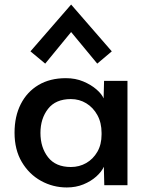

<svg xmlns="http://www.w3.org/2000/svg" viewBox="-20 -815 655 845"><path d="M274 10Q213 10 160.5 -19Q108 -48 76 -102Q44 -156 44 -231Q44 -303 71.5 -357Q99 -411 149.5 -441Q200 -471 270 -471Q312 -471 346.5 -456.5Q381 -442 404.5 -421.5Q428 -401 436 -382L438 -459H541V0H439L437 -81Q427 -59 403.5 -38Q380 -17 347 -3.5Q314 10 274 10ZM292 -80Q329 -80 359.5 -97.5Q390 -115 408.5 -147Q427 -179 427 -223V-230Q427 -275 408.5 -308.5Q390 -342 359.5 -360.5Q329 -379 292 -379Q225 -379 191.5 -336Q158 -293 158 -230Q158 -166 191.5 -123Q225 -80 292 -80ZM179 -535 114 -589 293 -795 472 -589 408 -535 293 -674Z"/></svg>

Font: Alata
Style: Regular
Weight: 400
Designer: Spyros Zevelakis, Eben Sorkin
Foundry: Spyros Zevelakis
Version: Version 1.005; ttfautohint (v1.8.4.7-5d5b)